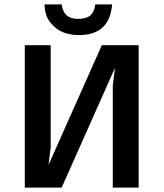

<svg xmlns="http://www.w3.org/2000/svg" viewBox="-20 -855 746 875"><path d="M183 -835H261Q269 -769 335 -769Q375 -769 393 -786Q411 -803 414 -835H491Q480 -695 339 -695Q303 -695 270 -707Q237 -719 210.5 -751Q184 -783 183 -835ZM211 -649V-183L201 -103L444 -649H504H612V0H494V-466L504 -546L261 0H201H93V-649Z"/></svg>

Font: Karmilla
Style: Bold
Weight: 700
Designer: Jonathan Pinhorn
Version: Version 1.000